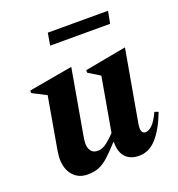

<svg xmlns="http://www.w3.org/2000/svg" viewBox="-121 -746 794 857"><g transform="rotate(-20 276.0 -318.0)"><path d="M152 10Q109 10 83 -19.5Q57 -49 57 -100Q57 -109 58.5 -118.5Q60 -128 61 -138L104 -384L38 -418V-430L242 -466H246L192 -158Q188 -135 188 -123Q188 -103 198 -88.5Q208 -74 231 -74Q252 -74 274 -91Q296 -108 314 -128L359 -384L304 -418V-430L498 -466H501L441 -126Q433 -79 459 -79Q474 -79 491 -95.5Q508 -112 526 -151L544 -145Q516 -71 480 -30.5Q444 10 396 10Q354 10 331.5 -15Q309 -40 310 -87H308Q276 -52 252.5 -30.5Q229 -9 205.5 0.5Q182 10 152 10ZM190 -588 200 -646H486L475 -588Z"/></g></svg>

Font: Spectral
Style: Bold Italic
Weight: 700
Italic angle: -10°
Designer: Jean-Baptiste Levee
Foundry: Production Type
Version: Version 2.001